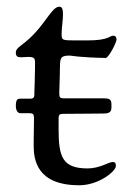

<svg xmlns="http://www.w3.org/2000/svg" viewBox="-20 -540 382 570"><path d="M27 -226C27 -209 35 -204 40 -204H67C78 -204 81 -201 81 -189C81 -166 80 -143 80 -122V-107C80 -68 88 10 215 10C274 10 324 -32 324 -47C324 -57 321 -59 314 -59C303 -59 276 -40 240 -40C165 -40 154 -75 154 -156V-189C154 -199 157 -202 167 -202C241 -202 246 -203 288 -203C310 -203 311 -212 311 -225C311 -241 310 -248 290 -248H172C157 -248 156 -251 156 -264C157 -298 158 -329 158 -342C158 -370 162 -375 188 -375C189 -375 221 -369 294 -368C302 -368 326 -413 326 -423C326 -429 323 -434 316 -434C305 -434 304 -420 239 -420H204C163 -420 163 -421 163 -440C163 -459 167 -479 167 -497C167 -514 164 -520 156 -520C136 -520 120 -480 80 -438C45 -402 27 -400 27 -384C27 -372 32 -370 44 -370C49 -370 56 -371 63 -371C80 -371 84 -368 84 -355C84 -352 84 -328 83 -294L82 -267C82 -257 84 -247 70 -247H39C33 -247 27 -245 27 -226Z"/></svg>

Font: OFL Sorts Mill Goudy
Style: Regular
Weight: 500
Version: Version 003.000